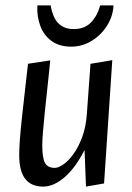

<svg xmlns="http://www.w3.org/2000/svg" viewBox="-20 -687 493 719"><path d="M302 11.8 296.7 -125.4Q261.7 -57.1 221.1 -22.6Q180.5 11.8 141.8 11.8Q96.9 11.8 74.4 -17.3Q51.9 -46.5 51.9 -105.8Q51.9 -129.8 54.6 -166.5Q57.4 -203.1 62 -245.3Q66.6 -287.5 71.3 -328.4Q75.9 -369.2 79.5 -401.2Q83.2 -433.2 84.9 -448.2L168.1 -460.9Q166.8 -446.9 163.6 -415.5Q160.3 -384.2 156.1 -344.9Q151.8 -305.7 147.7 -266Q143.5 -226.3 140.9 -193.3Q138.3 -160.3 138.3 -142.3Q138.3 -95.9 148.4 -77.1Q158.5 -58.3 185.2 -58.3Q197.9 -58.3 216.8 -71Q235.7 -83.8 254.3 -109.2Q273 -134.5 287.4 -172.5Q301.8 -210.4 305.3 -260.7L318.8 -448L400.5 -461.8L369.7 0ZM247 -512.3Q202.2 -512.3 173.1 -533.5Q144 -554.6 130.9 -590Q117.8 -625.5 119.8 -666.7H169.7Q173.7 -642.1 183.2 -621.9Q192.7 -601.7 210.7 -589.9Q228.7 -578.1 255.8 -578.1Q297.4 -578.1 321.3 -603.6Q345.2 -629.1 355.2 -666.7H405.1Q403 -625.5 380.3 -590Q357.6 -554.6 322.5 -533.5Q287.4 -512.3 247 -512.3Z"/></svg>

Font: Ancizar Sans Thin
Style: Italic
Weight: 100
Italic angle: -4°
Designer: Cesar Puertas, Viviana Monsalve, Julian Moncada, Julian Prieto, Jose Castro, Mariel Hernandez, Felipe Aragon, Sara Alarc
Version: Version 8.100